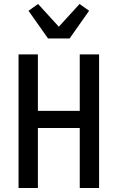

<svg xmlns="http://www.w3.org/2000/svg" viewBox="-20 -943 590 963"><path d="M73 0V-670H170V-387H380V-670H477V0H380V-301H170V0ZM221 -750 123 -889 171 -923 275 -809 379 -923 427 -889 329 -750Z"/></svg>

Font: Lode Dark
Style: Bold
Weight: 700
Monospace: yes
Designer: Belleve Invis
Foundry: Belleve Invis
Version: Version 29.2.0; ttfautohint (v1.8.3)